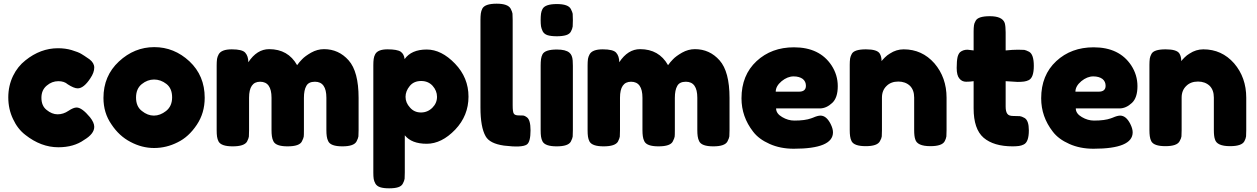

<svg xmlns="http://www.w3.org/2000/svg" viewBox="-20 -795 6830 1043"><path d="M205 -264Q205 -306 234 -330Q262 -354 297 -354Q329 -354 348 -337Q382 -315 402 -315Q435 -315 471 -370Q492 -401 492 -428Q492 -453 466 -473Q459 -478 438 -492L422 -502Q406 -512 369 -523Q335 -533 295 -533Q200 -533 118 -467Q76 -434 51 -383Q25 -329 25 -266Q25 -202 51 -148Q76 -94 118 -62Q203 5 297 5Q381 5 437 -35Q492 -68 492 -106Q492 -129 469 -158Q425 -211 396 -211Q379 -211 352 -193Q324 -174 293 -174Q262 -174 233 -198Q205 -220 205 -264Z M542 -263Q542 -182 585 -120Q627 -56 689 -24Q751 9 817 9Q884 9 945 -22Q1005 -51 1049 -117Q1092 -181 1092 -264Q1092 -384 1009 -462Q926 -539 818 -539Q710 -539 626 -461Q542 -383 542 -263ZM751 -192Q719 -216 719 -265Q719 -313 750 -338Q781 -363 817 -363Q853 -363 884 -339Q915 -315 915 -266Q915 -218 882 -192Q850 -167 816 -167Q782 -167 751 -192Z M1329 -457Q1329 -490 1312 -509Q1296 -527 1239 -527Q1183 -527 1168 -500Q1161 -487 1159 -475Q1157 -459 1157 -440V-88Q1157 -67 1159 -53Q1161 -39 1167 -27Q1181 0 1244 0Q1307 0 1322 -26Q1331 -44 1332 -53Q1333 -60 1333 -87V-264Q1333 -351 1393 -351Q1455 -351 1455 -264V-89Q1455 -69 1457 -55Q1459 -40 1465 -28Q1478 0 1542 0Q1607 0 1620 -27Q1629 -45 1630 -53Q1631 -60 1631 -88V-263Q1631 -306 1644 -328Q1656 -351 1691 -351Q1753 -351 1753 -264V-89Q1753 -69 1755 -55Q1757 -40 1763 -28Q1776 0 1840 0Q1903 0 1917 -27Q1926 -45 1927 -54Q1928 -61 1928 -88V-263Q1928 -406 1874 -467Q1820 -528 1740 -528Q1704 -528 1670 -509Q1637 -490 1621 -473Q1606 -458 1594 -441Q1545 -528 1442 -528Q1376 -528 1329 -457Z M2008 143Q2008 163 2010 177Q2012 189 2019 202Q2027 216 2045 222Q2063 228 2094 228Q2125 228 2143 222Q2162 216 2169 201Q2176 188 2178 176Q2179 169 2179 142V-60Q2216 -14 2298 -14Q2379 -14 2453 -91Q2525 -167 2525 -270Q2525 -373 2452 -449Q2378 -526 2298 -526Q2215 -526 2178 -474Q2175 -501 2157 -514Q2138 -527 2085 -527Q2032 -527 2018 -500Q2012 -489 2010 -475Q2008 -461 2008 -441ZM2206 -328Q2228 -355 2268 -355Q2306 -355 2330 -329Q2354 -302 2354 -269Q2354 -235 2329 -210Q2303 -184 2267 -184Q2230 -184 2207 -211Q2183 -237 2183 -269Q2183 -300 2206 -328Z M2590 -211Q2590 -104 2618 -55Q2640 -15 2718 -4Q2816 8 2842 -10Q2862 -24 2862 -87Q2862 -144 2842 -158Q2831 -166 2825 -167Q2820 -168 2798 -168Q2777 -168 2771 -178Q2765 -187 2765 -223V-686Q2765 -713 2764 -721Q2763 -730 2754 -748Q2739 -775 2678 -775Q2614 -775 2600 -748Q2594 -736 2592 -722Q2590 -706 2590 -687Z M2917 -88Q2917 -67 2919 -53Q2921 -39 2927 -27Q2941 0 3004 0Q3067 0 3081 -26Q3090 -44 3091 -53Q3092 -60 3092 -87V-437Q3092 -459 3091 -466Q3089 -496 3073 -509Q3053 -526 3005 -526Q2941 -526 2927 -500Q2921 -488 2919 -474Q2917 -458 2917 -439ZM3082 -625Q3089 -638 3091 -651Q3092 -658 3092 -685Q3092 -712 3091 -720Q3090 -728 3081 -746Q3067 -773 3005 -773Q2941 -773 2927 -746Q2921 -735 2919 -721Q2917 -705 2917 -686Q2917 -666 2919 -652Q2921 -640 2928 -625Q2936 -610 2954 -604Q2973 -598 3005 -598Q3035 -598 3055 -604Q3075 -610 3082 -625Z M3344 -457Q3344 -490 3327 -509Q3311 -527 3254 -527Q3198 -527 3183 -500Q3176 -487 3174 -475Q3172 -459 3172 -440V-88Q3172 -67 3174 -53Q3176 -39 3182 -27Q3196 0 3259 0Q3322 0 3337 -26Q3346 -44 3347 -53Q3348 -60 3348 -87V-264Q3348 -351 3408 -351Q3470 -351 3470 -264V-89Q3470 -69 3472 -55Q3474 -40 3480 -28Q3493 0 3557 0Q3622 0 3635 -27Q3644 -45 3645 -53Q3646 -60 3646 -88V-263Q3646 -306 3659 -328Q3671 -351 3706 -351Q3768 -351 3768 -264V-89Q3768 -69 3770 -55Q3772 -40 3778 -28Q3791 0 3855 0Q3918 0 3932 -27Q3941 -45 3942 -54Q3943 -61 3943 -88V-263Q3943 -406 3889 -467Q3835 -528 3755 -528Q3719 -528 3685 -509Q3652 -490 3636 -473Q3621 -458 3609 -441Q3560 -528 3457 -528Q3391 -528 3344 -457Z M4531 -327Q4531 -388 4497 -440Q4432 -538 4293 -538Q4171 -538 4090 -463Q4008 -387 4008 -261Q4008 -161 4071 -80Q4102 -39 4161 -13Q4219 13 4292 13Q4505 13 4505 -76Q4505 -96 4492 -122Q4469 -167 4437 -167Q4422 -167 4397 -156L4386 -152Q4353 -140 4295 -140Q4261 -140 4229 -159Q4196 -178 4196 -206H4433Q4469 -206 4501 -236Q4531 -264 4531 -327ZM4194 -297Q4194 -327 4226 -354Q4258 -380 4291 -380Q4322 -380 4341 -366Q4358 -352 4358 -329Q4358 -297 4320 -297Z M4889 -527Q4849 -527 4814 -504Q4800 -496 4787 -483Q4772 -468 4769 -463Q4769 -488 4759 -504Q4745 -527 4684 -527Q4620 -527 4607 -502Q4600 -489 4598 -477Q4596 -461 4596 -443V-89Q4596 -69 4598 -55Q4600 -40 4606 -28Q4620 -1 4683 -1Q4746 -1 4760 -28Q4769 -44 4770 -54Q4771 -61 4771 -88V-265Q4771 -304 4796 -328Q4820 -352 4860 -352Q4898 -352 4923 -329Q4946 -306 4946 -265V-89Q4946 -54 4952 -38Q4962 -1 5034 -1Q5098 -1 5112 -28Q5119 -41 5121 -54Q5122 -61 5122 -88V-264Q5122 -374 5056 -451Q4989 -527 4889 -527Z M5508 -350Q5527 -350 5543 -352Q5557 -354 5569 -360Q5596 -374 5596 -437Q5596 -500 5570 -514Q5552 -523 5544 -524Q5536 -525 5510 -525Q5482 -525 5443 -521V-619Q5443 -652 5438 -670Q5425 -707 5357 -707Q5293 -707 5280 -682Q5272 -668 5271 -658Q5269 -644 5269 -624V-521L5236 -525Q5212 -525 5196 -512Q5187 -504 5182 -486Q5177 -464 5177 -426Q5177 -385 5192 -368Q5206 -351 5228 -351Q5250 -351 5269 -354V-206Q5269 -94 5323 -47Q5378 0 5481 0Q5499 0 5515 -2Q5529 -4 5541 -10Q5569 -23 5569 -87Q5569 -140 5546 -154Q5530 -163 5520 -164Q5511 -165 5484 -165Q5460 -165 5452 -177Q5443 -189 5443 -216V-354Z M6159 -327Q6159 -388 6125 -440Q6060 -538 5921 -538Q5799 -538 5718 -463Q5636 -387 5636 -261Q5636 -161 5699 -80Q5730 -39 5789 -13Q5847 13 5920 13Q6133 13 6133 -76Q6133 -96 6120 -122Q6097 -167 6065 -167Q6050 -167 6025 -156L6014 -152Q5981 -140 5923 -140Q5889 -140 5857 -159Q5824 -178 5824 -206H6061Q6097 -206 6129 -236Q6159 -264 6159 -327ZM5822 -297Q5822 -327 5854 -354Q5886 -380 5919 -380Q5950 -380 5969 -366Q5986 -352 5986 -329Q5986 -297 5948 -297Z M6517 -527Q6477 -527 6442 -504Q6428 -496 6415 -483Q6400 -468 6397 -463Q6397 -488 6387 -504Q6373 -527 6312 -527Q6248 -527 6235 -502Q6228 -489 6226 -477Q6224 -461 6224 -443V-89Q6224 -69 6226 -55Q6228 -40 6234 -28Q6248 -1 6311 -1Q6374 -1 6388 -28Q6397 -44 6398 -54Q6399 -61 6399 -88V-265Q6399 -304 6424 -328Q6448 -352 6488 -352Q6526 -352 6551 -329Q6574 -306 6574 -265V-89Q6574 -54 6580 -38Q6590 -1 6662 -1Q6726 -1 6740 -28Q6747 -41 6749 -54Q6750 -61 6750 -88V-264Q6750 -374 6684 -451Q6617 -527 6517 -527Z"/></svg>

Font: FredokaOneMacrons
Style: Regular
Weight: 500
Designer: ""
Foundry: ""
Version: ""